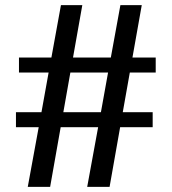

<svg xmlns="http://www.w3.org/2000/svg" viewBox="-20 -726 667 746"><path d="M87.9 0 130.4 -231.9H42V-290H141.1L168.9 -444.3H53.7V-502.4H179.7L216.8 -706.1H299.8L263.7 -502.4H410.6L447.8 -706.1H530.8L494.6 -502.4H585V-444.3H484.4L457 -290H573.2V-231.9H446.8L405.8 0H318.8L361.3 -231.9H215.8L174.8 0ZM226.1 -290H372.1L399.9 -444.3H253.4Z"/></svg>

Font: Monda
Style: Regular
Weight: 400
Designer: Vernon Adams
Foundry: Vernon Adams
Version: Version 2.100; ttfautohint (v1.8.3)